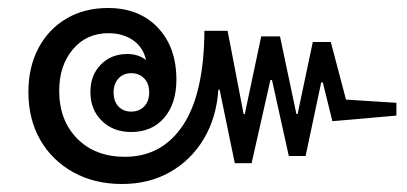

<svg xmlns="http://www.w3.org/2000/svg" viewBox="-20 -496 1018 480"><path d="M285 -36Q216 -36 163 -65.5Q110 -95 80.5 -146.5Q51 -198 51 -266Q51 -328 76 -375.5Q101 -423 146 -449.5Q191 -476 250 -476Q328 -476 374.5 -427Q421 -378 421 -297Q421 -237 390.5 -201.5Q360 -166 308 -166Q263 -166 234.5 -194Q206 -222 206 -266Q206 -308 232 -334.5Q258 -361 298 -361Q326 -361 345 -346Q338 -378 312.5 -395.5Q287 -413 251 -413Q196 -413 162 -372.5Q128 -332 128 -269Q128 -195 173 -149.5Q218 -104 292 -104Q385 -104 437.5 -183Q490 -262 491 -419H549L589 -211H592L633 -405H680L721 -211H724L762 -391H807L845 -247L971 -239V-207L811 -193L787 -290H783L744 -106H702L660 -296H656L609 -88H567L529 -272H526Q521 -201 489 -148Q457 -95 404.5 -65.5Q352 -36 285 -36ZM308 -217Q328 -217 340.5 -230Q353 -243 353 -265Q353 -287 340.5 -300Q328 -313 308 -313Q288 -313 276 -299.5Q264 -286 264 -265Q264 -243 276 -230Q288 -217 308 -217Z"/></svg>

Font: Noto Sans Thai Looped UI Medium
Style: Regular
Weight: 500
Designer: Cadson Demak Team
Foundry: Cadson Demak Co., Ltd.
Version: Version 1.000; ttfautohint (v1.8.4.7-5d5b)